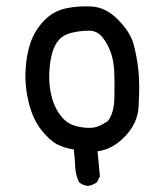

<svg xmlns="http://www.w3.org/2000/svg" viewBox="-20 -489 540 622"><path d="M264.6 113.3Q248 111.3 236.3 101.6Q224.6 78.1 223.6 50.3Q222.7 22.5 218.8 -4.9Q189.5 -8.8 165 -21.5Q140.6 -34.2 114.3 -67.4Q87.9 -100.6 74.2 -152.3Q60.5 -204.1 62.5 -255.9Q64.5 -307.6 78.1 -348.6Q91.8 -389.6 122.1 -421.4Q152.3 -453.1 193.4 -461.9Q234.4 -470.7 278.8 -467.8Q323.2 -464.8 362.3 -425.3Q401.4 -385.7 412.1 -347.7Q422.9 -309.6 428.2 -262.7Q433.6 -215.8 428.7 -139.6Q424.8 -88.9 384.8 -46.9Q344.7 -4.9 295.9 1L303.7 82L293.9 101.6Q280.3 111.3 264.6 113.3ZM329.1 -96.7Q349.6 -122.1 350.6 -172.9Q351.6 -223.6 350.1 -256.8Q348.6 -290 339.8 -316.4Q331.1 -342.8 313.5 -366.2Q295.9 -389.6 268.1 -389.6Q240.2 -389.6 211.9 -382.8Q183.6 -376 168 -356.4Q152.3 -336.9 145.5 -302.7Q138.7 -268.6 139.6 -232.4Q140.6 -196.3 150.4 -165Q160.2 -133.8 179.7 -110.4Q199.2 -86.9 228 -80.1Q256.8 -73.2 278.8 -75.2Q300.8 -77.1 329.1 -96.7Z"/></svg>

Font: NaikaiFont
Style: Regular
Weight: 400
Version: Version 1.67